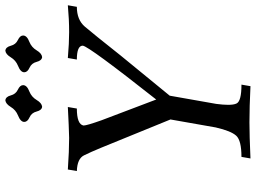

<svg xmlns="http://www.w3.org/2000/svg" viewBox="-141 -830 971 729"><g transform="rotate(-90 344.5 -465.5)"><path d="M381.8 0Q302.7 -3.9 244.6 -3.9Q194.3 -3.9 107.4 0L113.3 -34.2Q175.8 -34.2 193.8 -54.2Q211.9 -74.2 225.1 -131.8L255.4 -303.7L147.9 -567.4Q131.8 -606.4 119.1 -632.1Q106.4 -657.7 59.6 -659.2L65.4 -693.4Q136.2 -688.5 185.5 -688.5Q229 -689.5 302.7 -693.4L296.9 -659.2Q236.8 -659.2 232.4 -633.8Q232.4 -621.6 252.4 -565.4L331.1 -357.9Q532.7 -613.3 535.6 -636.7Q535.6 -659.2 482.9 -659.2L488.8 -693.4Q545.9 -688.5 586.9 -688.5Q635.3 -688.5 689 -693.4L683.1 -659.2Q633.8 -659.2 607.9 -628.9Q582 -598.6 498 -492.7L345.7 -306.6L314.5 -129.9Q311 -103.5 311 -85Q311 -63.5 315.9 -53.2Q324.2 -34.2 387.7 -34.2ZM303.7 -791Q290.5 -792.5 285.6 -811.8Q280.8 -831.1 263.4 -838.9Q246.1 -846.7 246.1 -858.9Q246.1 -873 271 -882.8Q291.5 -891.1 303 -910.2Q314.5 -929.2 328.1 -930.7Q341.8 -929.2 346.7 -910.2Q351.6 -891.1 368.7 -883.1Q385.7 -875 385.7 -863.3Q385.7 -848.6 361.3 -839.4Q340.8 -831.1 329.3 -811.8Q317.9 -792.5 303.7 -791ZM492.2 -791Q479 -792.5 474.1 -811.8Q469.2 -831.1 451.9 -838.9Q434.6 -846.7 434.6 -858.9Q434.6 -873 459.5 -882.8Q480 -891.1 491.5 -910.2Q502.9 -929.2 516.6 -930.7Q530.3 -929.2 535.2 -910.2Q540 -891.1 557.1 -883.1Q574.2 -875 574.2 -863.3Q574.2 -848.6 549.8 -839.4Q529.3 -831.1 517.8 -811.8Q506.3 -792.5 492.2 -791Z"/></g></svg>

Font: Kelvinch
Style: Italic
Weight: 400
Italic angle: -10°
Designer: Paul James Miller
Foundry: High-Logic / Made with FontCreator
Version: Version 3.40;July 22, 2017;FontCreator 11.0.0.2388 64-bit